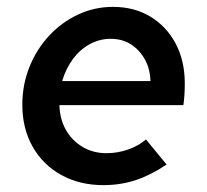

<svg xmlns="http://www.w3.org/2000/svg" viewBox="-20 -529 602 559"><path d="M281 10Q212 10 158.5 -19.5Q105 -49 75 -102Q45 -155 45 -224Q45 -282 65.5 -333.5Q86 -385 122.5 -424.5Q159 -464 207 -486.5Q255 -509 309 -509Q371 -509 418 -480.5Q465 -452 491.5 -402Q518 -352 518 -286Q518 -269 517 -253.5Q516 -238 514 -223H153Q154 -183 171.5 -151.5Q189 -120 220 -101.5Q251 -83 290 -83Q322 -83 352.5 -93.5Q383 -104 405 -123L465 -50Q419 -19 375 -4.5Q331 10 281 10ZM161 -293H418Q417 -329 401.5 -356.5Q386 -384 361 -400Q336 -416 302 -416Q270 -416 241.5 -400.5Q213 -385 192.5 -357.5Q172 -330 161 -293Z"/></svg>

Font: Red Hat Text SemiBold
Style: Italic
Weight: 600
Italic angle: -12°
Designer: Pentagram, MCKL
Foundry: Pentagram, MCKL
Version: Version 1.023